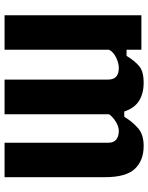

<svg xmlns="http://www.w3.org/2000/svg" viewBox="76 -726 650 842"><g transform="rotate(90 401.0 -305.0)"><path d="M47 0V-600H198V-535H225Q247 -571 270.2 -590.5Q293.5 -610 343 -610Q389.5 -610 421.8 -590Q454 -570 469 -525H492Q514 -561 542.2 -585.5Q570.5 -610 620 -610Q684.5 -610 720.8 -571Q757 -532 757 -441V0H606V-454Q606 -479 591.8 -490Q577.5 -501 554 -501Q535.5 -501 514.2 -488.2Q493 -475.5 481 -458V0H329V-454Q329 -478 316.2 -489.5Q303.5 -501 278 -501Q256.5 -501 232.2 -489.2Q208 -477.5 198 -458V0Z"/></g></svg>

Font: Big Shoulders Text Thin Black
Style: Regular
Weight: 900
Version: Version 2.002